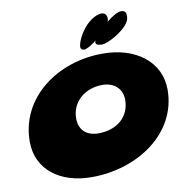

<svg xmlns="http://www.w3.org/2000/svg" viewBox="-92 -900 1004 1041"><g transform="rotate(-10 410.0 -379.5)"><path d="M416.5 -636C435.5 -642 457 -656 478.5 -673.5C477.5 -671 476.5 -669 475.5 -666.5C471 -651 489.5 -645 511 -645.5C544 -646.5 628.5 -694.5 656 -735.5C668.5 -752 670 -767.5 668.5 -781.5C668 -797 657.5 -805 644.5 -805.5C621.5 -806 588.5 -785.5 560 -761.5C561.5 -764.5 562.5 -768 563.5 -772C566 -788.5 560.5 -801 551.5 -807C531 -821.5 485 -802 450.5 -767C422 -737.5 396 -692.5 390.5 -660C387 -641 399.5 -632.5 416.5 -636ZM330 53C584 53 816.5 -102.5 816.5 -343.5C816.5 -496 686 -596.5 503.5 -596.5C253 -596.5 31.5 -436 31.5 -194C31.5 -40 156.5 53 330 53ZM407 -174.5C337.5 -174.5 301 -215 301 -274.5C301 -367.5 377.5 -429.5 471.5 -429.5C537 -429.5 580.5 -389.5 580.5 -329C580.5 -236 510 -174.5 407 -174.5Z"/></g></svg>

Font: Gluten
Style: Bold Italic
Weight: 700
Italic angle: -13°
Designer: Tyler Finck
Foundry: Etcetera Type Company
Version: Version 0.920